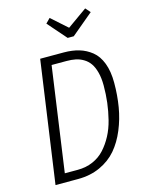

<svg xmlns="http://www.w3.org/2000/svg" viewBox="-130 -965 796 1044"><g transform="rotate(-15 268.0 -443.0)"><path d="M454.1 -886.2 478 -858.9 355 -755.9H320.8L229 -860.8L253.9 -886.2L342.8 -807.1ZM279.8 -685.1Q327.1 -685.1 365.2 -673.8Q403.3 -662.6 435.1 -637.2Q466.8 -611.8 484.4 -565.7Q502 -519.5 502 -455.1Q502 -384.3 491.2 -320.1Q480.5 -255.9 455.8 -196.5Q431.2 -137.2 394.5 -94.2Q357.9 -51.3 302 -25.6Q246.1 0 176.8 0H49.8L147 -685.1ZM282.2 -636.2H198.2L115.2 -48.8H188Q234.9 -48.8 273.7 -65.7Q312.5 -82.5 339.8 -112.5Q367.2 -142.6 387.7 -181.2Q408.2 -219.7 419.9 -266.4Q431.6 -313 437.3 -359.6Q442.9 -406.2 442.9 -455.1Q442.9 -497.6 434.3 -529.8Q425.8 -562 411.6 -582Q397.5 -602.1 376.5 -614.5Q355.5 -627 332.8 -631.6Q310.1 -636.2 282.2 -636.2Z"/></g></svg>

Font: Fira Sans Compressed Light
Style: Italic
Weight: 300
Width: 3
Italic angle: -8°
Designer: Carrois Corporate & Edenspiekermann AG
Foundry: Carrois Corporate GbR & Edenspiekermann AG
Version: Version 4.203;PS 004.203;hotconv 1.0.88;makeotf.lib2.5.64775